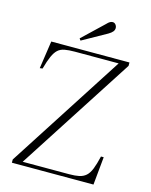

<svg xmlns="http://www.w3.org/2000/svg" viewBox="-133 -1005 858 1091"><g transform="rotate(15 295.5 -460.0)"><path d="M45 0V-19L485 -702H228Q192 -702 168 -697.5Q144 -693 128.5 -679Q113 -665 100.5 -637Q88 -609 75 -562L59 -560L83 -723H543V-703L103 -21H376Q411 -21 434.5 -26Q458 -31 474.5 -45.5Q491 -60 502.5 -89Q514 -118 525 -165H541L525 0ZM242 -771 234 -782 356 -898Q369 -912 377 -916Q385 -920 392 -920Q403 -920 410 -911Q417 -902 417 -891Q417 -880 409.5 -870.5Q402 -861 385 -851Z"/></g></svg>

Font: Literata 60pt ExtraLight
Style: Regular
Weight: 250
Designer: Latin by Veronika Burian and Jose Scaglione. Greek by Irene Vlachou. Cyrillic by Vera Evstafieva.
Foundry: TypeTogether
Version: Version 3.103;gftools[0.9.29]